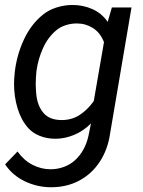

<svg xmlns="http://www.w3.org/2000/svg" viewBox="-20 -559 585 787"><path d="M431.2 -11.2Q421.9 53.2 389.6 103Q357.4 152.8 305.9 180.7Q254.4 208.5 189.9 208.5Q132.8 208.5 81.8 184.1Q30.8 159.7 1 114.7L51.8 62Q78.1 98.6 113.5 116.7Q148.9 134.8 187 134.8Q215.8 134.8 242.2 125Q268.6 115.2 287.6 97.7Q329.6 58.6 342.8 -3.4L353 -53.2Q321.3 -21.5 283.2 -5.9Q245.1 9.8 207 9.8Q172.4 9.8 142.6 -2.2Q112.8 -14.2 94.7 -35.2Q65.9 -68.4 51.8 -115.7Q37.6 -163.1 37.6 -214.8Q37.6 -233.9 40 -256.8L41 -267.6Q49.8 -337.4 79.1 -399.2Q108.4 -460.9 156.7 -499.5Q179.7 -518.1 211.7 -528.3Q243.7 -538.6 277.8 -538.6Q320.8 -538.6 359.1 -521.5Q397.5 -504.4 421.4 -469.2L438.5 -528.3H519ZM232.9 -66.9Q273.9 -66.9 305.9 -87.4Q337.9 -107.9 364.3 -144.5L406.2 -386.2Q390.6 -425.8 360.6 -444.3Q330.6 -462.9 294.9 -462.9Q270.5 -462.9 248 -455.3Q225.6 -447.8 210.4 -434.6Q176.8 -406.7 156.5 -362.1Q136.2 -317.4 129.4 -267.6Q126.5 -239.3 126.5 -214.4Q126.5 -199.7 128.4 -175.3Q132.8 -126 158 -96.4Q183.1 -66.9 232.9 -66.9Z"/></svg>

Font: Mardoto
Style: Italic
Weight: 400
Italic angle: -12°
Designer: Christian Robertson, Vahan Hovhannisyan
Foundry: Google
Version: Version 1.000